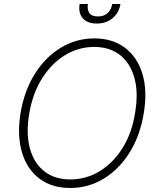

<svg xmlns="http://www.w3.org/2000/svg" viewBox="-20 -929 792 959"><path d="M697.8 -361.9Q679.3 -249.6 626.6 -166Q573.9 -82.4 497.5 -36.2Q421.2 9.9 331 9.9Q238.6 9.9 176.7 -36.9Q114.7 -83.8 89.7 -168.3Q64.6 -252.8 82.7 -365.4Q101.9 -477.6 154.7 -561.1Q207.4 -644.5 284.1 -690.9Q360.8 -737.2 451.3 -737.2Q541.9 -737.2 604 -690.5Q666.2 -643.8 691.6 -559.5Q717 -475.1 697.8 -361.9ZM654.8 -365.4Q671.9 -467 651.1 -540.8Q630.3 -614.7 578.7 -654.7Q527 -694.6 450.6 -694.6Q372.5 -694.6 305.2 -653.8Q237.9 -612.9 190.7 -538.4Q143.5 -463.8 126.1 -361.9Q109 -260.7 129.6 -186.8Q150.2 -112.9 202.1 -72.8Q253.9 -32.7 331 -32.7Q409.8 -32.7 477.5 -73.7Q545.1 -114.7 592 -189.5Q638.8 -264.2 654.8 -365.4ZM540.5 -909.1H581.7Q574.2 -865.1 542.4 -838.2Q510.7 -811.4 463.1 -811.4Q415.8 -811.4 393.1 -838.2Q370.4 -865.1 377.8 -909.1H419Q414.4 -881 426.3 -864Q438.2 -846.9 469.1 -846.9Q500 -846.9 517.9 -864Q535.9 -881 540.5 -909.1Z"/></svg>

Font: Inter Extra Light  BETA
Style: Italic
Weight: 200
Italic angle: 9.39999°
Designer: Rasmus Andersson
Foundry: rsms
Version: Version 3.011;git-f93a4a705